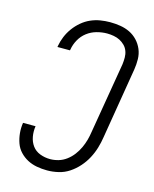

<svg xmlns="http://www.w3.org/2000/svg" viewBox="-113 -819 726 904"><g transform="rotate(15 250.0 -367.5)"><path d="M204 8Q178 8 153.5 3.5Q129 -1 108 -12Q87 -23 70.5 -40.5Q54 -58 46 -80.5Q38 -103 35.5 -128Q33 -153 37 -179H98Q94 -153 98.5 -128Q103 -103 117 -84Q131 -65 154.5 -56Q178 -47 204 -47Q224 -47 244.5 -53Q265 -59 283 -72.5Q301 -86 314.5 -104Q328 -122 337 -141.5Q346 -161 351.5 -181Q357 -201 360 -222L418 -567Q420 -583 420 -599.5Q420 -616 414.5 -631Q409 -646 398 -657Q387 -668 373.5 -675Q360 -682 343.5 -685Q327 -688 311 -688Q286 -688 260.5 -681Q235 -674 214 -658Q193 -642 180 -618.5Q167 -595 163 -570L162 -566H101L102 -572Q106 -595 115.5 -618Q125 -641 140 -661.5Q155 -682 174.5 -698.5Q194 -715 216.5 -725Q239 -735 263 -739Q287 -743 311 -743Q336 -743 361 -739Q386 -735 407.5 -724.5Q429 -714 445.5 -696.5Q462 -679 471.5 -656.5Q481 -634 481.5 -608.5Q482 -583 478 -558L421 -213Q417 -186 409 -159Q401 -132 387.5 -106.5Q374 -81 354.5 -59Q335 -37 311 -21Q287 -5 259 1.5Q231 8 204 8Z"/></g></svg>

Font: Iosevka SS18 Light
Style: Italic
Weight: 300
Italic angle: -9°
Monospace: yes
Designer: Belleve Invis
Foundry: Belleve Invis
Version: Version 25.1.1; ttfautohint (v1.8.4)